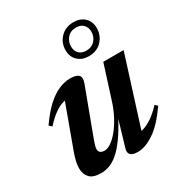

<svg xmlns="http://www.w3.org/2000/svg" viewBox="-169 -817 885 945"><g transform="rotate(-30 274.0 -344.0)"><path d="M296.5 -35 351 -219.5 358 -214Q325.5 -150 296.8 -106.5Q268 -63 241.2 -37Q214.5 -11 188 0.5Q161.5 12 133.5 12Q87.5 12 68.5 -8.8Q49.5 -29.5 49.5 -62.5Q49.5 -79.5 54.2 -101Q59 -122.5 68 -147L167.5 -419L189 -388.5Q166.5 -390.5 143.2 -383.5Q120 -376.5 94.5 -358Q69 -339.5 39 -307L24.5 -320Q62 -374.5 97.5 -407Q133 -439.5 166.8 -454Q200.5 -468.5 232 -468.5Q267 -468.5 279.8 -455Q292.5 -441.5 281.5 -412L183.5 -149Q177 -131.5 174 -120.5Q171 -109.5 171 -101.5Q171 -89 179 -82.2Q187 -75.5 203 -75.5Q220 -75.5 240.5 -89.5Q261 -103.5 281.8 -128.8Q302.5 -154 321.2 -188.5Q340 -223 353.5 -264.5L415 -457.5H530.5L398.5 -40L380 -66.5Q399.5 -65.5 422.2 -72.8Q445 -80 471.5 -98.2Q498 -116.5 527.5 -148L541 -135Q485.5 -55.5 435 -21.8Q384.5 12 342.5 12Q312 12 300.8 0.5Q289.5 -11 296.5 -35ZM385 -700Q423 -700 446.8 -677.5Q470.5 -655 470.5 -618Q470.5 -576 442.5 -546.2Q414.5 -516.5 368.5 -516.5Q330.5 -516.5 306.5 -539.2Q282.5 -562 282.5 -599Q282.5 -641 310.8 -670.5Q339 -700 385 -700ZM370.5 -546.5Q402 -546.5 420.2 -567Q438.5 -587.5 438.5 -614.5Q438.5 -641 423.2 -656Q408 -671 382.5 -671Q351.5 -671 333.2 -650.5Q315 -630 315 -602Q315 -576 330.2 -561.2Q345.5 -546.5 370.5 -546.5Z"/></g></svg>

Font: Newsreader 36pt SemiBold
Style: Italic
Weight: 600
Italic angle: -17°
Designer: Hugues Gentile
Foundry: Production Type
Version: Version 1.003